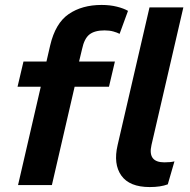

<svg xmlns="http://www.w3.org/2000/svg" viewBox="-20 -749 768 777"><path d="M53 0 145 -398H51L75 -500H168L183 -565Q204 -655 258 -692Q312 -729 391 -729Q425 -729 453 -722Q481 -715 498 -705L464 -612Q455 -617 439 -621.5Q423 -626 403 -626Q363 -626 342 -609.5Q321 -593 312 -550L300 -500H445L421 -398H282L190 0ZM586 8Q504 8 471 -38.5Q438 -85 456 -162L585 -719H722L593 -162Q577 -92 645 -92Q671 -92 686 -96L659 -3Q630 8 586 8Z"/></svg>

Font: Work Sans SemiBold
Style: Italic
Weight: 600
Italic angle: -13°
Designer: Wei Huang
Foundry: Wei Huang
Version: Version 2.012; ttfautohint (v1.8.3)